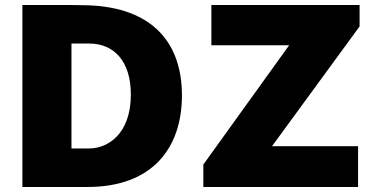

<svg xmlns="http://www.w3.org/2000/svg" viewBox="-20 -743 1489 763"><path d="M69 -723V0H328C584 0 703 -153 703 -364C703 -569 590 -713 329 -722C266 -724 90 -723 69 -723ZM788 0H1403V-162H1061L1409 -638V-723H820V-563H1129L788 -89ZM264 -570H334C433 -570 500 -500 500 -367C500 -210 408 -153 334 -153H264Z"/></svg>

Font: United Sans Black
Style: Regular
Weight: 900
Designer: Pablo Impallari, Rodrigo Fuenzalida (Modified by Dan O. Williams)
Version: Version 1.000;PS 001.000;hotconv 1.0.88;makeotf.lib2.5.64775